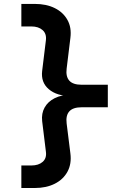

<svg xmlns="http://www.w3.org/2000/svg" viewBox="-20 -850 640 981"><path d="M89.1 110.6V-4.5H140Q177.1 -4.5 198.1 -23.1Q219.2 -41.7 214.5 -75.3L195.4 -231.1Q191.1 -270.6 208.1 -300.9Q225.1 -331.2 259.5 -348.4Q293.9 -365.7 340 -365.7V-359.5Q270.1 -359.5 229.2 -394.3Q188.3 -429.1 195.4 -487.7L214.5 -644.1Q218.6 -677.7 197.5 -696.3Q176.5 -714.9 140 -714.9H89.1V-830H157.6Q216.6 -830 259.6 -808.7Q302.6 -787.5 324.5 -748.4Q346.5 -709.4 339.6 -655.8L320.5 -499.4Q315.4 -459.3 334 -438.1Q352.6 -417 397.1 -417H530.9V-301.9H397.1Q353 -301.9 334.2 -281Q315.4 -260.1 320.5 -219.4L339.6 -66.5Q346.5 -12.8 324.8 27.1Q303.2 66.9 259.9 88.7Q216.6 110.6 157.6 110.6Z"/></svg>

Font: Pitagon Sans Mono
Style: Regular
Weight: 400
Monospace: yes
Designer: Travis Tran
Foundry: Pitagon
Version: Version 1.001;gftools[0.9.26]